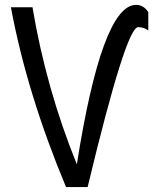

<svg xmlns="http://www.w3.org/2000/svg" viewBox="-20 -762 626 782"><path d="M249 0Q89.8 -380.9 24.4 -732.4H112.3Q168 -400.4 293 -92.8Q395.5 -742.2 534.2 -742.2Q564.9 -742.2 584 -712.4V-637.7Q566.9 -651.4 542.5 -651.4Q493.2 -651.4 336.9 0Z"/></svg>

Font: Consola Mono
Style: Book
Weight: 400
Monospace: yes
Designer: Wojciech Kalinowski "wmk69" (wmk69@o2.pl)
Foundry: Wojciech Kalinowski "wmk69" (wmk69@o2.pl)
Version: Version 2.1.0